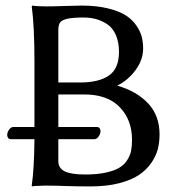

<svg xmlns="http://www.w3.org/2000/svg" viewBox="-20 -668 656 691"><path d="M189.9 -210.9H329.1Q335 -210.9 338.4 -206.5Q341.8 -202.1 341.8 -196.8Q341.8 -186.5 335 -176.8Q328.1 -167 318.8 -167H189.9V-87.9Q189.9 -63 212.6 -51.5Q235.4 -40 287.1 -40Q329.1 -40 359.9 -46.6Q390.6 -53.2 408.7 -64Q426.8 -74.7 437.5 -91.3Q448.2 -107.9 451.7 -125Q455.1 -142.1 455.1 -165Q455.1 -236.3 411.1 -282.2Q367.2 -328.1 283.2 -328.1H189.9ZM147 -645Q173.8 -645 216.1 -646.5Q258.3 -647.9 273.9 -647.9Q327.6 -647.9 368.2 -637.9Q408.7 -627.9 432.4 -612.8Q456.1 -597.7 470.7 -576.2Q485.4 -554.7 490.2 -535.2Q495.1 -515.6 495.1 -493.2Q495.1 -453.1 468.3 -416.3Q441.4 -379.4 401.9 -359.9Q471.7 -339.8 512.9 -296.1Q554.2 -252.4 554.2 -184.1Q554.2 -156.2 547.9 -131.3Q541.5 -106.4 524.2 -81.3Q506.8 -56.2 479.7 -38.1Q452.6 -20 408.2 -8.5Q363.8 2.9 306.2 2.9Q258.3 2.9 216.6 1.5Q174.8 0 147 0Q131.3 0 118.2 1Q105.5 1 100.6 2L95.2 2.9L94.2 0Q103 -60.1 104 -167H19Q12.7 -167 9.3 -171.6Q5.9 -176.3 5.9 -182.1Q5.9 -191.9 12.7 -201.4Q19.5 -210.9 27.8 -210.9H104V-444.8Q104 -573.7 94.2 -645L96.2 -647.9Q112.8 -645 147 -645ZM189.9 -559.1V-371.1H268.1Q335.4 -371.1 371.8 -396Q408.2 -420.9 408.2 -481Q408.2 -517.1 396.5 -543Q384.8 -568.8 365 -581.5Q345.2 -594.2 324.7 -599.6Q304.2 -605 280.8 -605Q240.7 -605 220.9 -600.1Q201.2 -595.2 195.6 -586.2Q189.9 -577.1 189.9 -559.1Z"/></svg>

Font: Linux Biolinum
Style: Regular
Weight: 400
Designer: Philipp H. Poll
Foundry: Philipp H. Poll
Version: Version 0.6.4